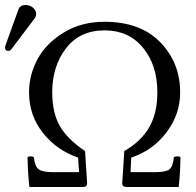

<svg xmlns="http://www.w3.org/2000/svg" viewBox="-44 -745 779 765"><path d="M58.1 -725.1Q74.2 -725.1 87.2 -714.6Q100.1 -704.1 100.1 -689.9Q100.1 -680.2 94.2 -671.9L2 -549.8Q-3.9 -542 -9.8 -542Q-23.9 -542 -23.9 -555.2Q-23.9 -559.1 -22 -564.9L29.8 -708Q36.1 -725.1 58.1 -725.1ZM479 -117.2 476.1 -59.1H573.2Q614.3 -59.1 629.6 -69.1Q645 -79.1 648.9 -119.1Q664.1 -125 674.8 -119.1Q674.8 -60.1 668 0H460Q442.9 0 442.9 -14.2L451.2 -143.1Q520 -183.1 551.5 -239.5Q583 -295.9 583 -377Q583 -484.9 526.1 -554.4Q469.2 -624 373 -624Q273.9 -624 219 -552.5Q164.1 -481 164.1 -377.9Q164.1 -295.9 194.1 -243.4Q224.1 -190.9 294.9 -143.1L303.2 -15.1Q303.2 0 286.1 0H73.2Q66.4 -57.1 65.9 -119.1Q77.1 -125 90.8 -119.1Q94.7 -81.1 110.4 -70.1Q126 -59.1 168 -59.1H271L267.1 -117.2Q182.1 -146 127 -215.6Q71.8 -285.2 71.8 -377Q71.8 -445.8 105 -508.3Q138.2 -570.8 208.5 -614.5Q278.8 -658.2 373 -658.2Q515.1 -658.2 594.5 -576.7Q673.8 -495.1 673.8 -377Q673.8 -289.1 618.9 -217Q564 -145 479 -117.2Z"/></svg>

Font: Linux Libertine Display
Style: Regular
Weight: 400
Designer: Philipp H. Poll
Foundry: Philipp H. Poll
Version: Version 5.0.9